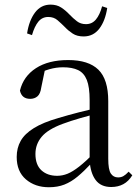

<svg xmlns="http://www.w3.org/2000/svg" viewBox="-20 -788 597 823"><path d="M189.7 14.6Q130.5 14.6 91.1 -19.1Q51.6 -52.8 51.6 -115.1Q51.6 -153.9 68.8 -184.3Q85.9 -214.6 125.4 -239Q164.9 -263.5 230.9 -282.3Q272.8 -294.9 318.8 -306.7Q364.8 -318.5 404.8 -327.7V-303.3Q364.8 -293.3 323.7 -281.5Q282.6 -269.7 248.6 -257Q185.3 -233.6 158.6 -201.7Q131.9 -169.7 131.9 -128.2Q131.9 -81.6 157.5 -58Q183.2 -34.4 225.1 -34.4Q247.6 -34.4 269.6 -43.3Q291.6 -52.2 319.7 -74.2Q347.7 -96.3 385.8 -134.4L394.5 -87.1H370.9Q339.7 -53.7 312.5 -31.1Q285.2 -8.4 256.1 3.1Q227 14.6 189.7 14.6ZM456.8 13.6Q412.1 13.6 389.8 -16.6Q367.5 -46.7 364.2 -99.7V-103.3V-359Q364.2 -415 352.1 -445.3Q339.9 -475.6 314.7 -487.6Q289.6 -499.6 250 -499.6Q221.3 -499.6 192.1 -491.4Q162.9 -483.2 129.7 -464.7L173.2 -491.9L156.8 -412.7Q153.2 -386 140.7 -375.2Q128.1 -364.3 109.4 -364.3Q73.2 -364.3 65.5 -399.7Q80.4 -461 134.1 -495.8Q187.8 -530.6 272.2 -530.6Q359.5 -530.6 401.8 -489.2Q444 -447.8 444 -354.6V-107.7Q444 -60.8 455.1 -44.2Q466.1 -27.5 486.4 -27.5Q499 -27.5 509 -33.2Q519 -38.8 531.4 -52.1L547.1 -36.7Q531.2 -10.7 508.6 1.4Q486 13.6 456.8 13.6ZM96.1 -644.7Q104.5 -699.9 130 -734.1Q155.6 -768.2 196.5 -768.2Q223.3 -768.2 242.3 -755.8Q261.3 -743.3 276.5 -727.1Q293.9 -709 309.9 -696.8Q325.8 -684.5 348.5 -684.5Q374.5 -684.5 391.1 -704.4Q407.7 -724.3 417.7 -761L439.6 -753.8Q431.1 -698.2 405.6 -665Q380 -631.8 338.5 -631.8Q310.5 -631.8 292 -643.8Q273.5 -655.8 258.9 -671.2Q242.3 -687.9 226.3 -701.6Q210.4 -715.3 186.9 -715.3Q160.9 -715.3 144.4 -695.2Q127.9 -675 117.1 -637.5Z"/></svg>

Font: Early Summer Mincho VF
Style: Regular
Weight: 250
Designer: GuiWonder
Version: Version 1.002